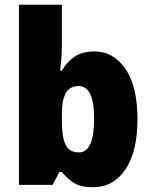

<svg xmlns="http://www.w3.org/2000/svg" viewBox="-20 -780 639 810"><path d="M241 -588Q241 -564 239 -537Q237 -510 234 -482H241Q262 -519 295 -541Q328 -563 378 -563Q459 -563 509.5 -489Q560 -415 560 -278Q560 -140 509 -65Q458 10 372 10Q322 10 293.5 -7.5Q265 -25 241 -54H230L202 0H60V-760H241ZM312 -417Q275 -417 258 -388Q241 -359 241 -298V-269Q241 -201 257 -169Q273 -137 313 -137Q377 -137 377 -280Q377 -417 312 -417Z"/></svg>

Font: Noto Sans Myanmar SemiCondensed Black
Style: Regular
Weight: 900
Width: 4
Designer: Monotype Design Team
Foundry: Monotype Imaging Inc.
Version: Version 2.107; ttfautohint (v1.8.4.7-5d5b)